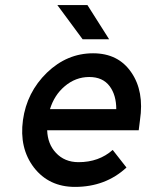

<svg xmlns="http://www.w3.org/2000/svg" viewBox="-20 -721 573 753"><path d="M524 -210 529 -250Q546 -363 495 -437Q444 -512 345 -512Q243 -512 164 -436Q85 -359 70 -250Q55 -140 113 -64Q172 12 274 12Q394 12 476 -64L422 -133Q368 -85 288 -85Q233 -85 199 -122Q183 -139 174.5 -161Q166 -183 165 -210ZM330 -419Q383 -419 410 -383Q436 -348 436 -293H176Q193 -348 233 -382Q276 -419 330 -419ZM304 -567H408L323 -701H205Z"/></svg>

Font: Unageo
Style: Medium-Italic
Weight: 500
Designer: Richard Sepsi
Foundry: Richard Sepsi
Version: Version 2.000